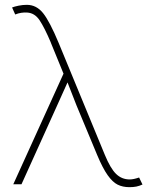

<svg xmlns="http://www.w3.org/2000/svg" viewBox="-20 -763 630 795"><path d="M382 -122 297 -326 254 -436H266L216 -325L69 0H35L243 -458L191 -585L190 -588Q164 -649 144 -679Q124 -709 93 -711Q81 -712 68 -710Q55 -708 43 -703L30 -732Q40 -736 57 -739.5Q74 -743 91 -743Q131 -743 158.5 -708.5Q186 -674 223 -585L414 -122Q437 -66 460.5 -43Q484 -20 517 -20Q525 -20 534.5 -22Q544 -24 556 -28L570 1Q557 7 544.5 9.5Q532 12 516 12Q488 12 467 1.5Q446 -9 425.5 -38Q405 -67 382 -122Z"/></svg>

Font: Kreadon
Style: Regular
Weight: 400
Designer: kohakuno
Foundry: StudioGnu
Version: Version 1.000;Glyphs 3.1.2 (3151)